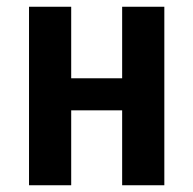

<svg xmlns="http://www.w3.org/2000/svg" viewBox="-20 -549 573 569"><path d="M342 0V-222H191V0H66V-529H191V-317H342V-529H467V0Z"/></svg>

Font: Fira Sans Condensed Medium
Style: Regular
Weight: 500
Width: 3
Designer: Carrois Corporate & Edenspiekermann AG
Foundry: Carrois Corporate GbR & Edenspiekermann AG
Version: Version 4.203;PS 004.203;hotconv 1.0.88;makeotf.lib2.5.64775